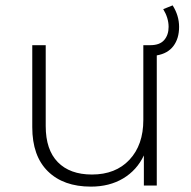

<svg xmlns="http://www.w3.org/2000/svg" viewBox="-20 -690 712 714"><path d="M646 -590Q646 -547 625 -519Q604 -491 563 -484V0H515V-112Q489 -57 438 -26.5Q387 4 318 4Q216 4 158 -53Q100 -110 100 -217V-522H150V-221Q150 -133 195 -87Q240 -41 322 -41Q410 -41 461.5 -96Q513 -151 513 -244V-522H539Q574 -522 590.5 -541Q607 -560 607 -590Q607 -623 587 -656L622 -670Q646 -632 646 -590Z"/></svg>

Font: mBank Light
Style: Regular
Weight: 300
Designer: Julieta Ulanovsky
Foundry: Julieta Ulanovsky
Version: Version 7.200;PS 007.200;hotconv 1.0.88;makeotf.lib2.5.64775